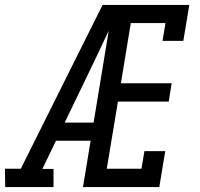

<svg xmlns="http://www.w3.org/2000/svg" viewBox="-37 -755 807 775"><path d="M-16 0 -17 -74H47L377 -735H449Q422 -673 393 -612Q364 -551 335 -490L224 -260H341L329 -187H189L134 -73H179V0ZM298 0 419 -735H727L703 -590H619L631 -662H491L451 -419H656L644 -345H439L394 -74H534L546 -145H630L606 0Z"/></svg>

Font: Iosevka Etoile
Style: Italic
Weight: 400
Italic angle: -9°
Designer: Belleve Invis
Foundry: Belleve Invis
Version: Version 22.1.2; ttfautohint (v1.8.4)